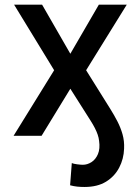

<svg xmlns="http://www.w3.org/2000/svg" viewBox="-20 -565 584 799"><path d="M36.6 0 205.3 -272.7 38.7 -545.5H155.2L272.7 -341.3L391.3 -545.5H507.5L338.4 -272.7L438.9 -111.9Q454.5 -87 468.2 -60.7Q481.9 -34.4 489.9 -6.2Q497.9 22 496.4 53.6Q495 96.2 476 132.6Q457 169 421.2 191.1Q385.3 213.1 331.7 213.1Q315.3 213.1 301.3 211.6Q287.3 210.2 271.7 206L278.8 113.6Q285.9 116.8 301.3 118.8Q316.8 120.7 324.6 120.7Q343.4 120.7 360.8 109.6Q378.2 98.4 387.6 76.2Q397 54 392.4 21.3Q391 8.2 386.5 -4.8Q382.1 -17.8 374.6 -32.3Q367.2 -46.9 356.5 -63.6L272.7 -195.7L153.1 0Z"/></svg>

Font: InterMG Medium
Style: Regular
Weight: 500
Designer: Rasmus Andersson
Foundry: rsms
Version: Version 3.019;December 26, 2023;FontCreator 15.0.0.2955 64-b